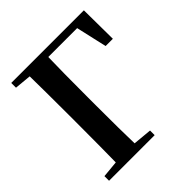

<svg xmlns="http://www.w3.org/2000/svg" viewBox="-198 -886 1030 1030"><g transform="rotate(-45 317.0 -371.0)"><path d="M391 0V-35L284 -45C282 -112 281 -209 281 -338V-395C281 -532 282 -633 284 -700H503L543 -524H598L596 -742H45V-706L140 -697C141 -630 142 -529 142 -395V-338C142 -208 141 -110 140 -44L45 -35V0Z"/></g></svg>

Font: AllPunType Bold
Style: Regular
Weight: 700
Version: 1.0